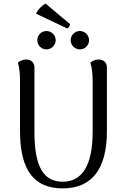

<svg xmlns="http://www.w3.org/2000/svg" viewBox="-20 -1032 698 1065"><path d="M180 -956 353 -874C360 -877 369 -892 369 -898L233 -1012C214 -1003 189 -978 180 -956ZM238 -758C265 -758 289 -781 289 -809C289 -837 265 -860 238 -860C209 -860 187 -837 187 -809C187 -781 209 -758 238 -758ZM423 -758C451 -758 474 -781 474 -809C474 -837 451 -860 423 -860C395 -860 372 -837 372 -809C372 -781 395 -758 423 -758ZM573 -658C573 -686 553 -702 527 -702C504 -702 489 -691 481 -684C491 -655 494 -616 494 -577V-302C494 -120 439 -24 328 -24C220 -24 171 -109 171 -302V-658C171 -686 152 -702 125 -702C103 -702 87 -691 79 -684C89 -655 91 -616 91 -577V-305C91 -86 170 13 328 13C490 13 573 -95 573 -305Z"/></svg>

Font: Arima Koshi
Style: Regular
Weight: 400
Designer: Joana Correia and Natanael Gama
Foundry: NDISCOVER
Version: Version 1.019;PS 001.019;hotconv 1.0.88;makeotf.lib2.5.64775